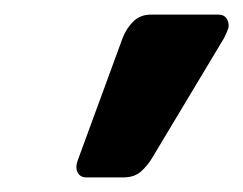

<svg xmlns="http://www.w3.org/2000/svg" viewBox="-20 -621 333 263"><path d="M98 -378Q90 -378 86.5 -384.5Q83 -391 86 -400L148 -569Q153 -582 162.5 -591.5Q172 -601 187 -601H279Q287 -601 290.5 -595.5Q294 -590 293 -583Q292 -580 290.5 -576.5Q289 -573 287 -569L188 -404Q182 -394 173 -386Q164 -378 149 -378Z"/></svg>

Font: Rubik Medium
Style: Italic
Weight: 500
Italic angle: -12°
Designer: Hubert and Fischer
Foundry: Hubert and Fischer
Version: Version 2.300;gftools[0.9.30]